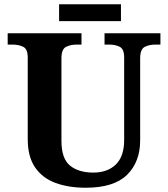

<svg xmlns="http://www.w3.org/2000/svg" viewBox="-20 -870 787 900"><path d="M382 10Q300 10 239 -13Q178 -36 144 -86Q110 -136 110 -218V-600Q110 -640 89 -650.5Q68 -661 38 -661H16V-714H362V-661H339Q310 -661 289 -650Q268 -639 268 -596V-210Q268 -126 308.5 -93.5Q349 -61 417 -61Q484 -61 523 -99Q562 -137 562 -214V-600Q562 -640 541.5 -650.5Q521 -661 492 -661H470V-714H732V-661H709Q679 -661 658 -650Q637 -639 637 -596V-212Q637 -111 575.5 -50.5Q514 10 382 10ZM257 -771V-850H547V-771Z"/></svg>

Font: Noto Serif Myanmar
Style: Bold
Weight: 700
Designer: Ben Mitchell and the Monotype Design Team
Foundry: Monotype Imaging Inc.
Version: Version 2.106; ttfautohint (v1.8.4.7-5d5b)